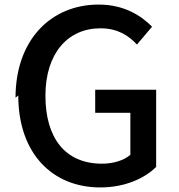

<svg xmlns="http://www.w3.org/2000/svg" viewBox="-20 -775 783 841"><path d="M60 -357C60 -101 211 46 419 46C526 46 613 7 664 -44V-382H397V-281H551V-97C523 -72 475 -58 427 -58C265 -58 179 -171 179 -356C179 -539 275 -651 420 -651C495 -651 542 -620 580 -580L646 -658C598 -707 523 -755 412 -755C205 -755 48 -602 48 -347Z"/></svg>

Font: GenEiGothic-pro-SemiBold
Style: Regular
Weight: 500
Designer: Ryoko NISHIZUKA (kana & ideographs); Paul D. Hunt (Latin, Greek & Cyrillic); Wenlong ZHANG (bopomofo); Sandoll Communica
Foundry: Adobe Systems Incorporated; o_tamon
Version: Version 1.000.140830